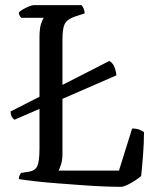

<svg xmlns="http://www.w3.org/2000/svg" viewBox="-20 -724 613 744"><path d="M36 -260Q27 -267 24 -275.5Q21 -284 21 -292L133 -349V-578Q133 -615 139.5 -633Q146 -651 150 -655H63Q54 -662 53 -675Q57 -681 68.5 -687.5Q80 -694 92 -699Q104 -704 110 -704H296Q300 -700 304 -691Q308 -682 308 -672L268 -659Q240 -649 231 -631.5Q222 -614 222 -572V-395L404 -488Q418 -479 424 -463Q430 -447 431 -432L222 -341V-127Q222 -104 216.5 -87Q211 -70 207 -63H441L492 -226Q510 -226 521.5 -221Q533 -216 538 -212Q538 -173 534.5 -126.5Q531 -80 527 -42Q518 -34 503.5 -24.5Q489 -15 474.5 -8Q460 -1 451 0Q425 0 384.5 -1.5Q344 -3 297.5 -6.5Q251 -10 204 -13.5Q157 -17 117.5 -21.5Q78 -26 53 -30Q53 -38 56 -44.5Q59 -51 62 -54L88 -58Q114 -61 123.5 -78.5Q133 -96 133 -148V-302Z"/></svg>

Font: Texturina Light
Style: Regular
Weight: 300
Designer: Guillermo Torres Carreño
Foundry: Omnibus-Type
Version: Version 1.002; ttfautohint (v1.8.3)